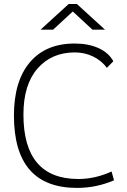

<svg xmlns="http://www.w3.org/2000/svg" viewBox="-20 -918 626 948"><path d="M360.4 9.8Q48.8 9.8 48.8 -347.7Q48.8 -517.1 127.2 -610.1Q205.6 -703.1 348.6 -703.1Q416.5 -703.1 466.6 -680.4Q516.6 -657.7 539.6 -615.7L507.8 -583Q481 -619.1 439.5 -639.2Q397.9 -659.2 349.6 -659.2Q234.4 -659.2 165 -579.3Q95.7 -499.5 95.7 -352.5Q95.7 -34.2 367.2 -34.2Q450.2 -34.2 530.8 -71.3L543 -27.8Q456.1 9.8 360.4 9.8ZM180.2 -771.5 319.3 -898.4H359.4L498.5 -771.5H436.5L339.4 -861.3L242.2 -771.5Z"/></svg>

Font: Cascadia Code ExtraLight
Style: Regular
Weight: 200
Monospace: yes
Designer: Aaron Bell
Foundry: Saja Typeworks
Version: Version 2407.024; ttfautohint (v1.8.4)